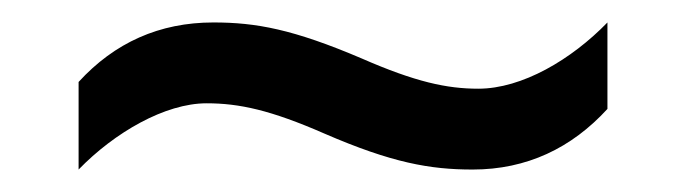

<svg xmlns="http://www.w3.org/2000/svg" viewBox="-20 -438 612 171"><path d="M269 -319C329 -293 363 -287 401 -287C449 -287 489 -306 521 -341V-418C489 -385 445 -359 406 -359C378 -359 350 -365 302 -386C241 -412 208 -418 170 -418C122 -418 82 -400 50 -365V-287C82 -320 127 -346 164 -346C193 -346 221 -340 269 -319Z"/></svg>

Font: Noto Sans EgyptHiero
Style: Regular
Weight: 400
Designer: Monotype Design Team
Foundry: Monotype Imaging Inc.
Version: Version 2.002